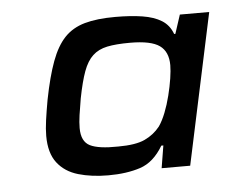

<svg xmlns="http://www.w3.org/2000/svg" viewBox="-37 -738 566 469"><g transform="rotate(-5 245.5 -504.0)"><path d="M211 -312Q170 -312 137.5 -321.5Q105 -331 86.5 -355Q68 -379 68 -421Q68 -438 71 -459.5Q74 -481 79 -509Q90 -565 103.5 -601.5Q117 -638 136.5 -658.5Q156 -679 186 -687.5Q216 -696 261 -696Q299 -696 327.5 -691.5Q356 -687 374.5 -675.5Q393 -664 401 -642H404L419 -688H491L412 -318H342L351 -373H346Q323 -334 289.5 -323Q256 -312 211 -312ZM241 -380Q284 -380 306.5 -390.5Q329 -401 344 -420Q353 -433 360.5 -452Q368 -471 373.5 -493Q379 -515 382 -534.5Q385 -554 385 -567Q385 -600 364 -615Q343 -630 292 -630Q257 -630 235.5 -625.5Q214 -621 200 -608Q186 -595 177 -570.5Q168 -546 160 -505Q156 -482 153.5 -464.5Q151 -447 151 -433Q151 -400 172 -389.5Q193 -379 241 -380Z"/></g></svg>

Font: Saira Expanded Medium
Style: Italic
Weight: 500
Width: 7
Italic angle: -12°
Designer: Hector Gatti with collaboration of the Omnibus-Type team
Foundry: Omnibus-Type
Version: Version 1.101